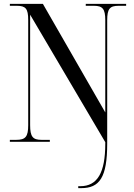

<svg xmlns="http://www.w3.org/2000/svg" viewBox="-20 -734 695 994"><path d="M385 240H400C495 240 535 186 535 9V-629C535 -688 548 -704 594 -704H633V-714H424V-704H466C511 -704 525 -688 525 -630V-152L202 -714H31V-704H67C113 -704 126 -689 126 -631V-86C126 -26 112 -10 64 -10H31V0H238V-10H195C150 -10 136 -26 136 -86V-658L525 2V10C525 161 484 230 395 230H385Z"/></svg>

Font: Noto Serif Display Condensed
Style: Regular
Weight: 400
Width: 3
Designer: Monotype Design Team
Foundry: Monotype Imaging Inc.
Version: Version 2.009